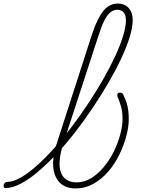

<svg xmlns="http://www.w3.org/2000/svg" viewBox="-177 -1039 811 1078"><path d="M-147 17Q-153 17 -155.5 11.5Q-158 6 -156.5 -0.5Q-155 -7 -149.5 -12.5Q-144 -18 -135 -18Q-103 -18 -61.5 -41.5Q-20 -65 27.5 -107Q75 -149 124.5 -204Q174 -259 223 -323.5Q272 -388 317.5 -456.5Q363 -525 401.5 -592.5Q440 -660 469 -722Q498 -784 514 -836.5Q530 -889 530 -925Q530 -934 535.5 -939Q541 -944 549 -944Q557 -944 562.5 -939Q568 -934 568 -925Q568 -886 551.5 -832Q535 -778 505 -713.5Q475 -649 434.5 -579Q394 -509 346.5 -438Q299 -367 247 -299.5Q195 -232 141.5 -175.5Q88 -119 36.5 -75Q-15 -31 -62 -7Q-109 17 -147 17ZM247 19Q208 19 180 3Q152 -13 136.5 -45Q121 -77 121 -123Q121 -169 140 -228L340 -848Q370 -937 403.5 -978Q437 -1019 484 -1019Q511 -1019 529.5 -1007.5Q548 -996 558 -975.5Q568 -955 568 -925Q568 -916 562.5 -911Q557 -906 549 -906Q541 -906 535.5 -911Q530 -916 530 -925Q530 -945 524 -958Q518 -971 507.5 -977.5Q497 -984 480 -984Q460 -984 441.5 -968.5Q423 -953 407.5 -921Q392 -889 375 -836L175 -223Q161 -176 158 -137.5Q155 -99 164.5 -72Q174 -45 196.5 -30Q219 -15 252 -15Q296 -15 334.5 -38.5Q373 -62 405.5 -101Q438 -140 461.5 -187.5Q485 -235 498 -283.5Q511 -332 511 -372Q511 -411 502.5 -441Q494 -471 483 -496Q481 -503 482 -508.5Q483 -514 486.5 -516.5Q490 -519 495 -519Q503 -519 509 -515.5Q515 -512 518 -500Q528 -481 534.5 -459.5Q541 -438 543.5 -415.5Q546 -393 546 -371Q546 -326 532 -274Q518 -222 493 -170.5Q468 -119 431 -76Q394 -33 347.5 -7Q301 19 247 19Z"/></svg>

Font: Playwrite BE VLG Thin
Style: Regular
Weight: 250
Designer: Veronika Burian, José Scaglione
Foundry: TypeTogether
Version: Version 1.002